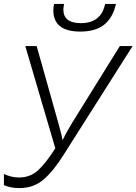

<svg xmlns="http://www.w3.org/2000/svg" viewBox="-25 -949 696 979"><path d="M74 10Q146 10 196.5 -33Q247 -76 299 -159L651 -714H586L343 -323Q330 -302 317 -278.5Q304 -255 294 -234Q290 -257 283 -282.5Q276 -308 269 -334L162 -714H104L257 -193Q211 -120 170.5 -82Q130 -44 72 -44Q33 -44 -5 -62V-5Q29 10 74 10ZM384 -788Q465 -788 508.5 -825Q552 -862 566 -929H511Q491 -831 387 -831Q298 -831 298 -901Q298 -908 299.5 -915Q301 -922 302 -929H251Q247 -915 247 -897Q247 -788 384 -788Z"/></svg>

Font: Noto Sans UI Light
Style: Italic
Weight: 300
Italic angle: -12°
Designer: Monotype Design Team
Foundry: Monotype Imaging Inc.
Version: Version 1.901